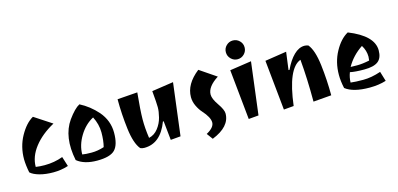

<svg xmlns="http://www.w3.org/2000/svg" viewBox="-64 -990 3045 1468"><g transform="rotate(-15 1459.0 -256.5)"><path d="M181.6 -50.8Q257.8 -50.8 326.2 -76.2L350.6 1Q293.9 19.5 232.4 19.5Q170.9 19.5 123.5 6.3Q76.2 -6.8 52.7 -28.3Q41 -85.9 40 -134.8Q40 -234.4 85.4 -316.4Q130.9 -398.4 189.5 -431.6L328.1 -340.8Q227.5 -286.1 169.4 -211.4Q111.3 -136.7 111.3 -55.7Q145.5 -50.8 181.6 -50.8Z M693.4 -325.2Q757.8 -250 757.8 -154.3Q757.8 -58.6 719.7 -19.5Q681.6 19.5 579.1 19.5Q476.6 19.5 419.9 -27.3Q380.9 -218.8 464.8 -337.9Q517.6 -411.1 557.6 -431.6Q633.8 -392.6 693.4 -325.2ZM652.3 -67.4Q665 -116.2 665 -180.7Q665 -245.1 632.8 -307.6Q566.4 -272.5 522.9 -200.7Q479.5 -128.9 479.5 -55.7Q504.9 -50.8 553.2 -50.8Q601.6 -50.8 652.3 -67.4Z M1122.1 -384.8 1293 -410.2 1241.2 4.9 1162.1 11.7 1146.5 -139.6H1140.6Q1081.1 18.6 952.1 18.6Q932.6 18.6 919.9 11.7Q878.9 -37.1 864.3 -156.2Q849.6 -275.4 849.6 -393.6L1008.8 -405.3Q995.1 -265.6 994.6 -196.3Q994.1 -127 1005.9 -45.9Q1049.8 -55.7 1079.1 -93.8Q1108.4 -131.8 1119.6 -176.8Q1130.9 -221.7 1130.9 -254.9Q1130.9 -288.1 1122.1 -384.8Z M1395.5 -263.7Q1395.5 -366.2 1503.9 -451.2L1634.8 -362.3Q1545.9 -305.7 1545.9 -243.2Q1545.9 -210 1582.5 -157.2Q1619.1 -104.5 1619.1 -75.2Q1619.1 29.3 1474.6 86.9L1439.5 39.1Q1502.9 4.9 1502.9 -35.6Q1502.9 -76.2 1449.2 -135.7Q1428.7 -158.2 1412.1 -192.9Q1395.5 -227.5 1395.5 -263.7Z M1779.3 11.7 1739.3 -384.8 1910.2 -410.2 1858.4 4.9ZM1764.2 -473.1Q1742.2 -495.1 1742.2 -525.9Q1742.2 -556.6 1764.2 -578.1Q1786.1 -599.6 1816.4 -599.6Q1846.7 -599.6 1868.7 -578.1Q1890.6 -556.6 1890.6 -525.9Q1890.6 -495.1 1868.7 -473.1Q1846.7 -451.2 1816.4 -451.2Q1786.1 -451.2 1764.2 -473.1Z M2335 -418.9Q2349.6 -418.9 2365.2 -413.1Q2406.2 -364.3 2420.9 -242.2Q2435.5 -120.1 2435.5 0L2292 11.7Q2292 -172.9 2278.3 -323.2Q2171.9 -284.2 2136.7 4.9L2057.6 11.7L2017.6 -384.8L2188.5 -411.1L2169.9 -270.5H2177.7Q2210 -339.8 2250.5 -379.4Q2291 -418.9 2335 -418.9Z M2681.6 -431.6Q2875 -354.5 2875 -238.3Q2875 -177.7 2840.8 -151.4Q2806.6 -125 2731.9 -125Q2657.2 -125 2619.1 -133.8Q2604.5 -96.7 2603.5 -55.7Q2639.6 -50.8 2704.1 -50.8Q2768.6 -50.8 2842.8 -76.2L2866.2 1Q2807.6 19.5 2735.4 19.5Q2605.5 19.5 2544.9 -28.3Q2532.2 -85 2532.2 -134.8Q2532.2 -235.4 2576.7 -316.9Q2621.1 -398.4 2681.6 -431.6ZM2634.8 -170.9Q2644.5 -169.9 2687 -169.9Q2729.5 -169.9 2784.2 -181.6Q2786.1 -196.3 2787.1 -211.9Q2787.1 -259.8 2759.8 -303.7Q2679.7 -251 2634.8 -170.9Z"/></g></svg>

Font: Ravi Prakash
Style: Regular
Weight: 400
Designer: Appaji Ambarisha Darbha
Version: Version 1.0.4; ttfautohint (v1.2.42-39fb)